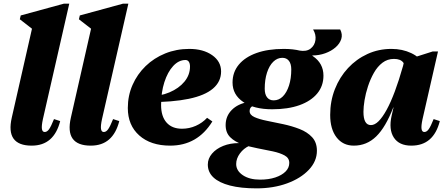

<svg xmlns="http://www.w3.org/2000/svg" viewBox="-20 -785 2459 1056"><path d="M154 16Q82 16 54.5 -22.5Q27 -61 45 -139L172 -698L192 -599L89 -679L94 -700L332 -765H361L216 -130Q208 -93 210.5 -76Q213 -59 226 -59Q239 -59 250 -74.5Q261 -90 277 -130L311 -119Q294 -52 255 -18Q216 16 154 16Z M479 16Q407 16 379.5 -22.5Q352 -61 370 -139L497 -698L517 -599L414 -679L419 -700L657 -765H686L541 -130Q533 -93 535.5 -76Q538 -59 551 -59Q564 -59 575 -74.5Q586 -90 602 -130L636 -119Q619 -52 580 -18Q541 16 479 16Z M916 16Q809 16 746 -40Q683 -96 683 -191Q683 -259 709 -318Q735 -377 781 -421.5Q827 -466 888.5 -491Q950 -516 1021 -516Q1098 -516 1147 -481.5Q1196 -447 1196 -392Q1196 -336 1151.5 -298Q1107 -260 1018.5 -241.5Q930 -223 796 -223V-255Q860 -255 912 -277Q964 -299 994.5 -336Q1025 -373 1025 -419Q1025 -436 1018.5 -445.5Q1012 -455 1000 -455Q963 -455 932.5 -422Q902 -389 884 -333Q866 -277 866 -207Q866 -145 896 -111Q926 -77 981 -77Q1021 -77 1057 -93Q1093 -109 1119 -137L1148 -117Q1066 16 916 16Z M1391 251Q1305 251 1245 235.5Q1185 220 1154 191Q1123 162 1123 120Q1123 87 1146 60Q1169 33 1207.5 17.5Q1246 2 1294 2V-3H1351V17Q1320 31 1299.5 59Q1279 87 1279 117Q1279 154 1315.5 178.5Q1352 203 1410 203Q1458 203 1494 191Q1530 179 1550.5 158.5Q1571 138 1571 111Q1571 84 1545.5 70Q1520 56 1480.5 47.5Q1441 39 1396 30.5Q1351 22 1311.5 8.5Q1272 -5 1246.5 -30Q1221 -55 1221 -97Q1221 -146 1254.5 -180Q1288 -214 1345 -224L1390 -206Q1373 -206 1363 -197.5Q1353 -189 1353 -174Q1353 -153 1379.5 -141Q1406 -129 1448.5 -120.5Q1491 -112 1538 -102Q1585 -92 1627.5 -75.5Q1670 -59 1696.5 -30.5Q1723 -2 1723 44Q1723 102 1678.5 149Q1634 196 1559 223.5Q1484 251 1391 251ZM1477 -184Q1377 -184 1318 -224Q1259 -264 1259 -331Q1259 -388 1293.5 -429.5Q1328 -471 1391 -493.5Q1454 -516 1541 -516Q1642 -516 1700.5 -476.5Q1759 -437 1759 -369Q1759 -312 1724.5 -270.5Q1690 -229 1627 -206.5Q1564 -184 1477 -184ZM1485 -233Q1514 -233 1535.5 -254.5Q1557 -276 1569.5 -314.5Q1582 -353 1582 -403Q1582 -434 1569 -450.5Q1556 -467 1533 -467Q1505 -467 1483 -445.5Q1461 -424 1448.5 -385.5Q1436 -347 1436 -297Q1436 -266 1449 -249.5Q1462 -233 1485 -233ZM1626 -470V-507Q1665 -500 1688 -517.5Q1711 -535 1715 -565Q1719 -595 1702 -623H1851Q1865 -596 1857 -570.5Q1849 -545 1825.5 -524.5Q1802 -504 1768.5 -492Q1735 -480 1698 -480V-470Z M1926 16Q1866 16 1831 -29.5Q1796 -75 1796 -153Q1796 -229 1822 -295Q1848 -361 1894 -410.5Q1940 -460 2001 -488Q2062 -516 2133 -516Q2193 -516 2241.5 -493Q2290 -470 2313 -430L2213 -374Q2213 -421 2198 -441Q2183 -461 2147 -461Q2111 -461 2083.5 -440Q2056 -419 2036.5 -384.5Q2017 -350 2004 -310.5Q1991 -271 1985 -234Q1979 -197 1979 -170Q1979 -97 2020 -97Q2041 -97 2062.5 -118.5Q2084 -140 2106.5 -181Q2129 -222 2151.5 -282Q2174 -342 2196 -420L2254 -385V-194H2143Q2101 -85 2049 -34.5Q1997 16 1926 16ZM2242 16Q2175 16 2146 -28.5Q2117 -73 2134 -149L2207 -467H2250L2360 -502H2389L2304 -130Q2296 -93 2298.5 -76Q2301 -59 2314 -59Q2327 -59 2338 -74.5Q2349 -90 2365 -130L2399 -119Q2382 -52 2343 -18Q2304 16 2242 16Z"/></svg>

Font: Platypi Light ExtraBold
Style: Italic
Weight: 800
Italic angle: -13°
Version: Version 1.200